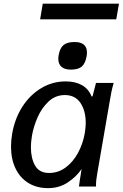

<svg xmlns="http://www.w3.org/2000/svg" viewBox="-20 -990 652 1019"><path d="M38.5 -212Q38.5 -245 44.5 -280Q58 -359.5 98.2 -422.8Q138.5 -486 198.5 -522Q258.5 -558 328.5 -558Q380 -558 415.5 -537.8Q451 -517.5 466.5 -477L471.5 -480L489.5 -550H583.5Q576 -525 571.5 -503.2Q567 -481.5 562.5 -453.5L496 -68.5Q492 -44.5 490.8 -32.8Q489.5 -21 489.5 0H399Q400.5 -14 403 -29.8Q405.5 -45.5 408 -61L413 -93Q386 -52.5 340 -22Q294 8.5 235.5 8.5Q174.5 8.5 130 -19.2Q85.5 -47 62 -96.8Q38.5 -146.5 38.5 -212ZM430 -283.5Q435 -314.5 435 -337.5Q435 -402 407 -443.8Q379 -485.5 324 -485.5Q274 -485.5 237.2 -450.8Q200.5 -416 179 -366.2Q157.5 -316.5 149.5 -269Q144 -236 144 -208.5Q144 -150.5 166.2 -111.2Q188.5 -72 240.5 -72Q289 -72 328.8 -101.5Q368.5 -131 394.5 -179.5Q420.5 -228 430 -283.5ZM289.5 -678Q289.5 -688.5 291.5 -698Q298 -735.5 317.5 -751.2Q337 -767 375.5 -767Q441.5 -767 441.5 -711.5Q441.5 -700.5 439.5 -690.5Q432.5 -652.5 413.8 -636.5Q395 -620.5 356 -620.5Q323.5 -620.5 306.5 -635.2Q289.5 -650 289.5 -678ZM207 -970.5H611.5L597 -887.5H193Z"/></svg>

Font: JuliaMono Medium
Style: Italic
Weight: 500
Italic angle: -9°
Monospace: yes
Designer: cormullion
Foundry: corm
Version: Version 0.054; ttfautohint (v1.8.4)